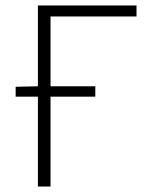

<svg xmlns="http://www.w3.org/2000/svg" viewBox="-20 -679 546 699"><path d="M37 -327V-363L120 -365H327V-327ZM118 0V-659H477V-619H164V0Z"/></svg>

Font: Source Sans 3 Light
Style: Regular
Weight: 300
Designer: Paul D. Hunt
Foundry: Adobe
Version: Version 3.052;hotconv 1.1.0;makeotfexe 2.6.0